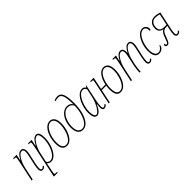

<svg xmlns="http://www.w3.org/2000/svg" viewBox="194 -2050 3570 3570"><g transform="rotate(-45 1979.5 -265.0)"><path d="M253 -63Q253 -108 269 -183L304 -342Q321 -415 321 -453Q321 -479 311 -498.5Q301 -518 277 -518Q240 -518 204.5 -477Q169 -436 143 -376Q117 -316 105 -260L49 0H21L112 -428Q122 -481 122 -495Q122 -508 114 -512Q106 -516 77 -516H67L72 -536H163L138 -422H144Q179 -487 210.5 -515Q242 -543 279 -543Q315 -543 332 -517Q349 -491 349 -453Q349 -418 341 -383Q333 -348 332 -342L297 -183Q281 -108 281 -63Q281 -16 311 -16Q334 -16 360 -48L375 -31Q361 -12 343.5 -1.5Q326 9 309 9Q253 9 253 -63Z M505 -419Q510 -439 512.5 -459Q515 -479 515 -491Q515 -507 508 -511.5Q501 -516 475 -516H457L462 -536H555L529 -405H533Q575 -481 608.5 -513.5Q642 -546 683 -546Q759 -546 759 -388Q759 -300 729.5 -207Q700 -114 647 -52Q594 10 529 10Q505 10 483.5 -1Q462 -12 448 -28Q445 -1 439 24L416 132Q406 185 406 192Q406 210 414 215Q422 220 451 220H471L466 240H365ZM731 -387Q731 -454 717.5 -487.5Q704 -521 679 -521Q641 -521 603.5 -475.5Q566 -430 538 -369Q510 -308 501 -267L457 -59Q468 -39 486.5 -27Q505 -15 528 -15Q582 -15 629 -72.5Q676 -130 703.5 -217.5Q731 -305 731 -387Z M819 -174Q819 -265 847 -351Q875 -437 925.5 -491.5Q976 -546 1042 -546Q1098 -546 1131.5 -500.5Q1165 -455 1165 -361Q1165 -280 1139 -193.5Q1113 -107 1063 -48.5Q1013 10 944 10Q879 10 849 -37Q819 -84 819 -174ZM1137 -360Q1137 -442 1110 -481.5Q1083 -521 1038 -521Q985 -521 941 -468.5Q897 -416 872 -335.5Q847 -255 847 -174Q847 -88 873.5 -51.5Q900 -15 946 -15Q1005 -15 1048 -72.5Q1091 -130 1114 -211.5Q1137 -293 1137 -360Z M1230 -180Q1230 -266 1259.5 -343.5Q1289 -421 1342.5 -468Q1396 -515 1464 -515Q1499 -515 1529.5 -498Q1560 -481 1573 -452Q1573 -604 1549 -674.5Q1525 -745 1464 -745Q1414 -745 1385 -727L1376 -749Q1389 -757 1415 -763.5Q1441 -770 1469 -770Q1540 -770 1570.5 -696Q1601 -622 1601 -462Q1601 -330 1572 -222.5Q1543 -115 1490 -52.5Q1437 10 1366 10Q1299 10 1264.5 -40.5Q1230 -91 1230 -180ZM1572 -412Q1559 -449 1528.5 -469.5Q1498 -490 1459 -490Q1400 -490 1354 -444Q1308 -398 1283 -326Q1258 -254 1258 -180Q1258 -100 1286.5 -57.5Q1315 -15 1369 -15Q1427 -15 1472 -72.5Q1517 -130 1543 -222Q1569 -314 1572 -412Z M1654 -149Q1654 -232 1684 -325.5Q1714 -419 1768.5 -482.5Q1823 -546 1892 -546Q1934 -546 1959 -502L1983 -536H1991L1921 -204Q1905 -128 1905 -69Q1905 -15 1930 -15Q1954 -15 1983 -48L1998 -31Q1983 -11 1963 -0.5Q1943 10 1926 10Q1878 10 1878 -68Q1878 -90 1887 -151H1884Q1845 -64 1809 -27Q1773 10 1736 10Q1694 10 1674 -32.5Q1654 -75 1654 -149ZM1916 -307 1950 -468Q1941 -493 1924.5 -507Q1908 -521 1887 -521Q1829 -521 1782 -459Q1735 -397 1708.5 -309Q1682 -221 1682 -149Q1682 -87 1697 -51Q1712 -15 1738 -15Q1768 -15 1804.5 -60.5Q1841 -106 1871.5 -175Q1902 -244 1916 -307Z M2242 -174Q2242 -217 2250 -267H2132L2076 0H2048L2138 -428Q2150 -483 2150 -495Q2150 -509 2142.5 -512.5Q2135 -516 2107 -516H2093L2098 -536H2189L2138 -292H2254Q2276 -402 2328.5 -474Q2381 -546 2455 -546Q2511 -546 2544.5 -500.5Q2578 -455 2578 -361Q2578 -280 2552 -193.5Q2526 -107 2476 -48.5Q2426 10 2357 10Q2296 10 2269 -36.5Q2242 -83 2242 -174ZM2550 -360Q2550 -442 2523 -481.5Q2496 -521 2451 -521Q2400 -521 2358.5 -469Q2317 -417 2293.5 -336Q2270 -255 2270 -174Q2270 -87 2293.5 -51Q2317 -15 2359 -15Q2418 -15 2461 -72.5Q2504 -130 2527 -211.5Q2550 -293 2550 -360Z M3073 -63Q3073 -108 3089 -183L3124 -342Q3141 -415 3141 -453Q3141 -479 3131 -498.5Q3121 -518 3097 -518Q3060 -518 3025 -477Q2990 -436 2964 -376Q2938 -316 2926 -260L2903 -154Q2887 -58 2887 0H2859Q2859 -58 2875 -154L2915 -342Q2917 -350 2924.5 -386.5Q2932 -423 2932 -453Q2932 -479 2922 -498.5Q2912 -518 2888 -518Q2851 -518 2815.5 -477Q2780 -436 2754 -376Q2728 -316 2716 -260L2660 0H2632L2723 -428Q2733 -481 2733 -488Q2733 -506 2725 -511Q2717 -516 2688 -516H2678L2683 -536H2774L2749 -422H2755Q2790 -487 2821.5 -515Q2853 -543 2890 -543Q2926 -543 2943 -517Q2960 -491 2960 -453Q2960 -442 2958 -422H2964Q2999 -487 3030.5 -515Q3062 -543 3099 -543Q3135 -543 3152 -517Q3169 -491 3169 -453Q3169 -418 3161 -383Q3153 -348 3152 -342L3117 -183Q3101 -108 3101 -63Q3101 -16 3131 -16Q3154 -16 3180 -48L3195 -31Q3181 -12 3163.5 -1.5Q3146 9 3129 9Q3073 9 3073 -63Z M3252 -179Q3252 -257 3280 -343Q3308 -429 3358.5 -487.5Q3409 -546 3474 -546Q3521 -546 3546.5 -515Q3572 -484 3572 -443Q3572 -429 3565 -421Q3558 -413 3545 -413Q3545 -467 3526.5 -494Q3508 -521 3472 -521Q3416 -521 3372 -463.5Q3328 -406 3304 -324.5Q3280 -243 3280 -178Q3280 -97 3304.5 -56Q3329 -15 3372 -15Q3407 -15 3435 -39Q3463 -63 3481 -100Q3485 -100 3487.5 -96Q3490 -92 3490 -86Q3490 -69 3476 -46Q3462 -23 3435 -6.5Q3408 10 3371 10Q3252 10 3252 -179Z M3806 -60Q3806 -100 3823 -180L3838 -250H3823Q3777 -250 3752 -236.5Q3727 -223 3711.5 -194.5Q3696 -166 3673 -102Q3649 -35 3630 -12.5Q3611 10 3583 10Q3566 10 3554 -1Q3542 -12 3542 -30Q3542 -53 3566 -53Q3566 -15 3586 -15Q3597 -15 3605 -21.5Q3613 -28 3623 -49.5Q3633 -71 3648 -116Q3672 -186 3694.5 -217Q3717 -248 3750 -256Q3700 -261 3670 -292.5Q3640 -324 3640 -371Q3640 -454 3682 -498Q3724 -542 3787 -542Q3828 -542 3860 -535.5Q3892 -529 3923 -516L3851 -180Q3834 -100 3834 -60Q3834 -35 3842 -25.5Q3850 -16 3865 -16Q3888 -16 3914 -48L3929 -31Q3915 -12 3897.5 -1.5Q3880 9 3863 9Q3806 9 3806 -60ZM3843 -275 3891 -499Q3846 -517 3785 -517Q3735 -517 3701.5 -479Q3668 -441 3668 -372Q3668 -326 3695.5 -300.5Q3723 -275 3786 -275Z"/></g></svg>

Font: Noto Serif CondThin
Style: Italic
Weight: 250
Width: 3
Italic angle: -12°
Designer: Monotype Design Team
Foundry: Monotype Imaging Inc.
Version: Version 1.001